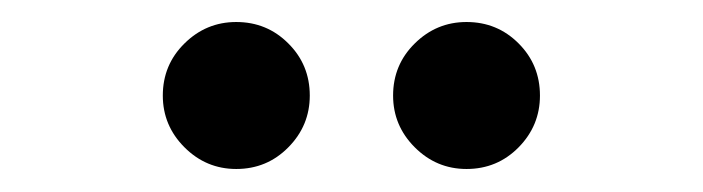

<svg xmlns="http://www.w3.org/2000/svg" viewBox="-20 -755 626 171"><path d="M190.4 -604.5Q163.6 -604.5 144.3 -623.8Q125 -643.1 125 -669.9Q125 -697.3 144.3 -716.3Q163.6 -735.4 190.4 -735.4Q217.8 -735.4 236.8 -716.3Q255.9 -697.3 255.9 -669.9Q255.9 -643.1 236.8 -623.8Q217.8 -604.5 190.4 -604.5ZM395.5 -604.5Q368.7 -604.5 349.4 -623.8Q330.1 -643.1 330.1 -669.9Q330.1 -697.3 349.4 -716.3Q368.7 -735.4 395.5 -735.4Q422.9 -735.4 441.9 -716.3Q460.9 -697.3 460.9 -669.9Q460.9 -643.1 441.9 -623.8Q422.9 -604.5 395.5 -604.5Z"/></svg>

Font: CaskaydiaMono NF
Style: Regular
Weight: 400
Designer: Aaron Bell
Foundry: Saja Typeworks
Version: Version 2111.001; ttfautohint (v1.8.4);Nerd Fonts 3.1.1